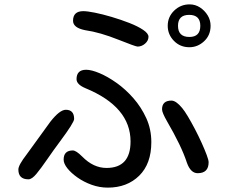

<svg xmlns="http://www.w3.org/2000/svg" viewBox="-20 -843 1040 878"><path d="M846 -627Q804 -627 775.5 -656Q747 -685 747 -725Q747 -766 776.5 -794.5Q806 -823 847 -823Q873 -823 894.5 -809Q916 -795 929.5 -773Q943 -751 943 -725Q943 -682 913.5 -654.5Q884 -627 846 -627ZM609 -630Q605 -630 582.5 -638Q560 -646 520 -662Q480 -678 442 -689Q404 -700 369 -705Q314 -716 314 -748Q314 -792 361 -792Q379 -792 414 -785Q449 -778 491 -765.5Q533 -753 571.5 -738Q610 -723 634.5 -706.5Q659 -690 659 -675Q659 -657 643.5 -643.5Q628 -630 609 -630ZM846 -674Q896 -674 896 -725Q896 -775 845 -775Q794 -775 794 -725Q794 -674 846 -674ZM473 15Q435 15 399 2Q363 -11 334 -31.5Q305 -52 288 -73.5Q271 -95 271 -113Q271 -155 313 -155Q328 -155 356 -127Q407 -75 467 -75Q577 -75 577 -196Q577 -355 370 -440Q330 -457 330 -481Q330 -524 374 -524Q398 -524 435 -508.5Q472 -493 513 -464Q554 -435 590 -394Q626 -353 649 -302.5Q672 -252 672 -193Q672 -94 616.5 -39.5Q561 15 473 15ZM884 -51Q852 -51 835 -98Q822 -138 799 -185.5Q776 -233 744 -288Q721 -328 721 -343Q721 -383 764 -383Q785 -383 813 -349Q824 -336 839.5 -310Q855 -284 871.5 -252.5Q888 -221 902 -190Q916 -159 925 -135Q934 -111 934 -101Q934 -51 884 -51ZM110 -23Q64 -23 64 -68Q64 -88 102 -137L210 -286Q253 -341 281 -341Q319 -341 319 -299Q319 -283 255 -197Q223 -154 195.5 -114Q168 -74 147 -48.5Q126 -23 110 -23Z"/></svg>

Font: Huninn
Style: Regular
Weight: 400
Designer: justfont
Foundry: justfont
Version: Version 1.003